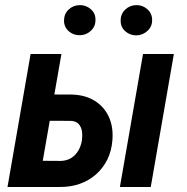

<svg xmlns="http://www.w3.org/2000/svg" viewBox="-20 -743 743 763"><path d="M153.8 -367.7 266.6 -367.2Q318.8 -365.7 356.2 -342.5Q393.6 -319.3 412.1 -279.5Q430.7 -239.7 426.8 -187.5Q423.8 -144 406.7 -109.4Q389.6 -74.7 361.3 -49.8Q333 -24.9 296.4 -12.2Q259.8 0.5 217.3 0H9.8L101.6 -528.3H224.1L149.9 -104L222.2 -103.5Q246.6 -104.5 263.9 -115.7Q281.2 -127 291.7 -145.3Q302.2 -163.6 305.7 -186.5Q308.1 -204.1 305.7 -220.9Q303.2 -237.8 293.2 -249.5Q283.2 -261.2 262.2 -262.7L134.8 -263.2ZM670.9 -528.3 579.1 0H456.5L548.3 -528.3ZM234.4 -661.1Q234.4 -687.5 252.4 -704.8Q270.5 -722.2 296.9 -722.7Q321.8 -723.1 340.8 -706.5Q359.9 -689.9 359.4 -664.6Q359.9 -638.2 341.3 -620.8Q322.8 -603.5 297.4 -603Q272 -602.5 253.2 -618.9Q234.4 -635.3 234.4 -661.1ZM459.5 -660.2Q459 -687 477.3 -704.6Q495.6 -722.2 521.5 -722.7Q546.9 -723.1 565.7 -706.3Q584.5 -689.5 584.5 -663.6Q585 -637.7 566.2 -620.4Q547.4 -603 522 -602.5Q497.1 -602.1 478.3 -618.4Q459.5 -634.8 459.5 -660.2Z"/></svg>

Font: Roboto Condensed SemiBold
Style: Italic
Weight: 600
Italic angle: -12°
Designer: Christian Robertson
Foundry: Google
Version: Version 3.008; 2023